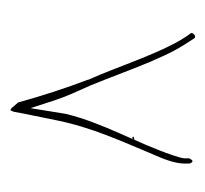

<svg xmlns="http://www.w3.org/2000/svg" viewBox="-33 -653 397 371"><g transform="rotate(-90 165.5 -467.5)"><path d="M35 -300C35 -299 37 -294 40 -294C41 -294 44 -298 45 -300V-308C45 -315 48 -322 51 -332C74 -401 113 -465 131 -539L142 -607L158 -558C166 -534 175 -516 186 -491C203 -449 211 -426 231 -377C252 -329 256 -323 276 -292C280 -284 289 -294 287 -297C252 -342 222 -441 197 -495V-496C180 -541 166 -584 153 -631L146 -639C143 -643 141 -645 138 -646C138 -645 136 -643 135 -639C130 -611 125 -590 119 -559C105 -488 77 -429 53 -371C44 -351 35 -328 35 -310ZM81 -408C82 -410 87 -412 87 -408C87 -408 81 -406 81 -406C81 -406 81 -408 81 -408ZM131 -542C131 -542 131 -541 131 -541C131 -541 131 -542 131 -542ZM135 -639Z"/></g></svg>

Font: Stray Cat
Style: HlCn
Weight: 100
Version: Version 1.0